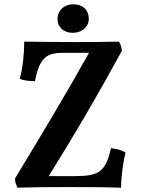

<svg xmlns="http://www.w3.org/2000/svg" viewBox="-20 -872 659 895"><path d="M319 -719C363 -719 394 -748 394 -784C394 -825 367 -852 321 -852C281 -852 248 -825 248 -783C248 -746 277 -719 319 -719ZM497 -181C473 -71 441 -51 328 -51H207C328 -245 435 -427 548 -635C547 -652 542 -667 534 -678C466 -676 400 -676 334 -676C268 -676 136 -677 93 -678C93 -622 86 -553 72 -505C88 -496 119 -494 143 -494C165 -605 197 -626 278 -626H395C283 -425 172 -242 50 -40C50 -23 55 -9 62 3C108 1 195 0 284 0C371 0 451 0 544 3C545 -50 554 -117 565 -161C547 -172 524 -179 497 -181Z"/></svg>

Font: Vollkorn Semibold
Style: Regular
Weight: 600
Designer: Friedrich Althausen
Foundry: Friedrich Althausen
Version: Version 4.015;PS 004.015;hotconv 1.0.88;makeotf.lib2.5.64775